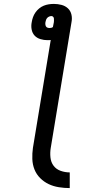

<svg xmlns="http://www.w3.org/2000/svg" viewBox="-20 -755 540 980"><path d="M336 205Q308 205 280 200.5Q252 196 228 184.5Q204 173 185 154Q166 135 156 110Q146 85 145 56.5Q144 28 148 0L239 -551Q235 -550 231 -550Q227 -550 222 -550Q204 -550 186 -555.5Q168 -561 156.5 -573.5Q145 -586 141.5 -604.5Q138 -623 142 -642Q144 -655 148.5 -667.5Q153 -680 161 -691.5Q169 -703 180 -712Q191 -721 203.5 -726Q216 -731 229 -733Q242 -735 255 -735Q275 -735 294 -730Q313 -725 326.5 -712.5Q340 -700 344.5 -681Q349 -662 345 -642L239 0Q235 24 237.5 48.5Q240 73 253.5 91Q267 109 289.5 117Q312 125 336 125ZM233 -612Q237 -612 241.5 -613Q246 -614 250 -617L255 -642Q255 -647 255.5 -652Q256 -657 255 -662Q254 -667 250.5 -670Q247 -673 242 -673Q237 -673 231 -670.5Q225 -668 221 -663.5Q217 -659 215 -653.5Q213 -648 212 -642Q211 -637 211.5 -631Q212 -625 214.5 -620.5Q217 -616 222 -614Q227 -612 233 -612Z"/></svg>

Font: Iosevka Curly Slab MdObl
Style: Regular
Weight: 500
Italic angle: -9°
Monospace: yes
Designer: Belleve Invis
Foundry: Belleve Invis
Version: Version 11.0.0; ttfautohint (v1.8.3)